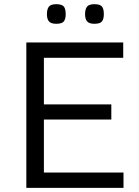

<svg xmlns="http://www.w3.org/2000/svg" viewBox="-20 -909 671 929"><path d="M107.4 0V-703.6H576.2V-629.4H192.4V-403.8H518.6V-330.6H192.4V-74.2H577.6V0ZM252 -888.7Q278.8 -888.7 288.3 -877.9Q297.9 -867.2 297.9 -840.3Q297.9 -816.9 288.8 -805.4Q279.8 -793.9 252 -793.9Q227.1 -793.9 217 -805.4Q207 -816.9 207 -840.3Q207 -864.3 216.3 -876.5Q225.6 -888.7 252 -888.7ZM436.5 -888.7Q463.4 -888.7 472.9 -877.9Q482.4 -867.2 482.4 -840.3Q482.4 -816.9 473.4 -805.4Q464.4 -793.9 436.5 -793.9Q411.6 -793.9 401.6 -805.4Q391.6 -816.9 391.6 -840.3Q391.6 -864.3 400.9 -876.5Q410.2 -888.7 436.5 -888.7Z"/></svg>

Font: Metrophobic
Style: Regular
Weight: 400
Designer: Vernon Adams
Foundry: Vernon Adams
Version: Version 3.200; ttfautohint (v1.8.4.7-5d5b);gftools[0.9.23]